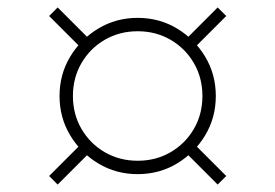

<svg xmlns="http://www.w3.org/2000/svg" viewBox="-20 -608 740 516"><path d="M350 -140Q292 -140 244.5 -168.5Q197 -197 168.5 -244.5Q140 -292 140 -350Q140 -408 168.5 -455.5Q197 -503 244.5 -531.5Q292 -560 350 -560Q408 -560 455.5 -531.5Q503 -503 531.5 -455.5Q560 -408 560 -350Q560 -292 531.5 -244.5Q503 -197 455.5 -168.5Q408 -140 350 -140ZM135 -112 112 -135 197 -220 220 -197ZM350 -176Q399 -176 438.5 -199Q478 -222 501 -261.5Q524 -301 524 -350Q524 -399 501 -438.5Q478 -478 438.5 -501Q399 -524 350 -524Q301 -524 261.5 -501Q222 -478 199 -438.5Q176 -399 176 -350Q176 -301 199 -261.5Q222 -222 261.5 -199Q301 -176 350 -176ZM197 -480 112 -565 135 -588 220 -503ZM565 -112 480 -197 503 -220 588 -135ZM503 -480 480 -503 565 -588 588 -565Z"/></svg>

Font: Martian Mono SemiExpanded Thin
Style: Regular
Weight: 250
Monospace: yes
Version: Version 0.930